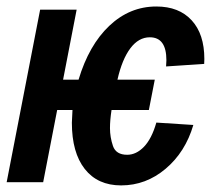

<svg xmlns="http://www.w3.org/2000/svg" viewBox="-35 -558 655 588"><path d="M-14.6 0 87.9 -528.3H199.7L158.2 -314H205.6Q237.3 -419.9 299.8 -479Q362.3 -538.1 443.8 -538.1Q513.2 -538.1 552 -495.8Q590.8 -453.6 590.8 -377.4L590.3 -362.3L473.6 -354.5L474.6 -373.5Q474.6 -443.8 423.8 -443.8Q389.6 -443.8 364.3 -410.2Q338.9 -376.5 324.7 -314H439L420.9 -221.2H306.6Q301.8 -189.9 301.8 -165.5Q301.8 -137.7 311 -110.8Q320.3 -84 354.5 -84Q382.3 -84 406 -108.6Q429.7 -133.3 443.8 -182.6L557.1 -175.3Q532.7 -92.3 472.4 -41.3Q412.1 9.8 335.9 9.8Q264.2 9.8 224.6 -40.5Q185.1 -90.8 185.1 -182.1L187 -221.2H140.1L97.2 0Z"/></svg>

Font: Liberation Mono
Style: Bold Italic
Weight: 700
Italic angle: -12°
Monospace: yes
Designer: Steve Matteson
Foundry: Ascender Corporation
Version: Version 2.1.5